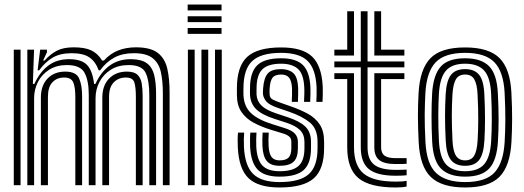

<svg xmlns="http://www.w3.org/2000/svg" viewBox="-20 -820 2320 850"><path d="M701 0V-405.8Q701 -459.8 692.4 -499.9Q683.8 -540 656.2 -562.2Q628.8 -584.5 572 -584.5Q522.2 -584.5 486.4 -565.2Q450.5 -546 423 -508.5H417Q402.5 -548.2 375.1 -566.4Q347.8 -584.5 297 -584.5Q247.2 -584.5 214 -565.4Q180.8 -546.2 153.2 -508.5H146.5L157.8 -600H187.5L188 -589L170.8 -552H177.2Q204 -581.5 232.8 -596Q261.5 -610.5 306.8 -610.5Q355.8 -610.5 384.5 -596.8Q413.2 -583 432 -552H440Q467.8 -582.8 503 -596.6Q538.2 -610.5 581.8 -610.5Q646.5 -610.5 678.4 -585.9Q710.2 -561.2 720.5 -516.5Q730.8 -471.8 730.8 -411.8V0ZM41 0V-600H71V0ZM101 0V-600H130.8L125.5 -448.5H132.2Q156.8 -502.2 194.8 -530.4Q232.8 -558.5 287.8 -558Q342.2 -557.5 366 -531.8Q389.8 -506 396.5 -448.5H402.5Q427 -502.2 466.4 -530.4Q505.8 -558.5 560.8 -558Q606.8 -557.5 630.5 -539.8Q654.2 -522 662.6 -487.9Q671 -453.8 671 -403.8V0H641V-399.8Q641 -463.5 624.6 -497.8Q608.2 -532 549.5 -532Q503.5 -532 470.6 -511.4Q437.8 -490.8 420.4 -457.4Q403 -424 403 -385.2V0H373V-399.8Q373 -463.5 354.2 -497.8Q335.5 -532 276.5 -532Q230.5 -532 197.9 -511.4Q165.2 -490.8 148.1 -457.4Q131 -424 131 -385.2V0ZM161 0V-388Q161 -441.5 190.5 -472.2Q220 -503 268.8 -503Q316.8 -503 330.1 -473.2Q343.5 -443.5 343.5 -393.8V0H313.5V-392Q313.5 -433 304.5 -454.9Q295.5 -476.8 264.2 -476.8Q231.8 -476.8 212 -455.6Q192.2 -434.5 192.2 -391.2V0ZM433 0V-388Q433 -441.5 463 -472.2Q493 -503 541.8 -503Q573.8 -503 588.5 -489.1Q603.2 -475.2 607.4 -450.8Q611.5 -426.2 611.5 -393.8V0H581.5V-392Q581.5 -433 574.9 -454.9Q568.2 -476.8 537.2 -476.8Q504.8 -476.8 483.8 -455.6Q462.8 -434.5 462.8 -391.2V0Z M810.8 -774V-800H960.8V-774ZM810.8 -722V-748H960.8V-722ZM810.8 -670V-696H960.8V-670ZM931.8 0V-600H961.8V0ZM811.8 0V-600H841.8V0ZM871.8 0V-600H901.8V0Z M1217.8 -86Q1179.5 -86 1161.8 -106.4Q1144 -126.8 1141.8 -173.5Q1141.2 -185 1141.4 -201.5Q1141.5 -218 1142.5 -233H1169.8Q1167.8 -202 1169 -175.5Q1170.8 -140.2 1182.1 -125.1Q1193.5 -110 1217.8 -110Q1245.8 -110 1257.8 -122.6Q1269.8 -135.2 1269.8 -164V-192Q1269.8 -207.8 1259.9 -215.9Q1250 -224 1233.2 -229L1177.8 -246Q1137.2 -258.5 1103.4 -276.5Q1069.5 -294.5 1049.1 -324Q1028.8 -353.5 1028.8 -400V-429Q1028.8 -526 1074.2 -568Q1119.8 -610 1224.8 -610Q1319 -610 1361.6 -569.6Q1404.2 -529.2 1408.8 -436Q1409.5 -420 1409 -402.4Q1408.5 -384.8 1407.8 -369H1380.5Q1381 -382.8 1381.6 -401Q1382.2 -419.2 1381.5 -434.5Q1377.5 -515.8 1341.1 -550.9Q1304.8 -586 1224.8 -586Q1135.2 -586 1096.5 -549.6Q1057.8 -513.2 1057.8 -429Q1057.8 -422.8 1057.6 -414.5Q1057.5 -406.2 1057.8 -400Q1059.8 -348.8 1091.2 -319.2Q1122.8 -289.8 1186 -270L1240.2 -253Q1273.5 -242.5 1286.1 -227.8Q1298.8 -213 1298.8 -192V-164Q1298.8 -122.2 1279.9 -104.1Q1261 -86 1217.8 -86ZM1217.8 -38Q1151.2 -38 1121 -68.9Q1090.8 -99.8 1087.2 -170.8Q1086.8 -183.5 1086.9 -202Q1087 -220.5 1088.2 -233H1115.5Q1114.5 -220.8 1114.2 -203.2Q1114 -185.8 1114.5 -172.2Q1117.2 -113.2 1141.4 -87.6Q1165.5 -62 1217.8 -62Q1276.8 -62 1302.2 -85.8Q1327.8 -109.5 1327.8 -164V-192Q1327.8 -224 1308.6 -243.6Q1289.5 -263.2 1247 -277L1194.5 -294Q1138 -312.5 1113.5 -337.1Q1089 -361.8 1086.8 -400Q1086.5 -406.8 1086.6 -415Q1086.8 -423.2 1086.8 -429Q1086.8 -500.2 1118.9 -531.1Q1151 -562 1224.8 -562Q1290.5 -562 1320.8 -532.2Q1351 -502.5 1354.2 -433.8Q1354.8 -420.5 1354.5 -404.9Q1354.2 -389.2 1353.2 -369H1326Q1326.8 -387.8 1327.2 -402.4Q1327.8 -417 1327 -433.2Q1324.2 -493.5 1298.1 -515.8Q1272 -538 1224.8 -538Q1166.5 -538 1141.1 -512.6Q1115.8 -487.2 1115.8 -429Q1115.8 -422.8 1115.6 -414.4Q1115.5 -406 1115.8 -400Q1117.8 -372 1137.8 -352.5Q1157.8 -333 1202.8 -318L1254 -301Q1307.2 -283.5 1332 -259.2Q1356.8 -235 1356.8 -192V-164Q1356.8 -96.5 1324.5 -67.2Q1292.2 -38 1217.8 -38ZM1217.8 10Q1123.2 10 1080.2 -31.2Q1037.2 -72.5 1032.8 -168Q1032 -183.8 1032.1 -202.2Q1032.2 -220.8 1033.8 -233H1061Q1059.8 -221.5 1059.5 -204Q1059.2 -186.5 1060 -169.5Q1064 -86.2 1100.6 -50.1Q1137.2 -14 1217.8 -14Q1307.8 -14 1346.8 -48.8Q1385.8 -83.5 1385.8 -164V-192Q1385.8 -249.5 1352 -277.4Q1318.2 -305.2 1260.8 -325L1211 -342Q1170.5 -356 1158.5 -371.4Q1146.5 -386.8 1144.8 -400Q1143.8 -405.8 1144 -413.9Q1144.2 -422 1144.8 -429Q1148.2 -474.5 1165 -494.2Q1181.8 -514 1224.8 -514Q1258.2 -514 1278 -496.8Q1297.8 -479.5 1300 -430.2Q1300.5 -420 1300 -403.4Q1299.5 -386.8 1299 -369H1271.8Q1272.2 -385.8 1272.8 -401.9Q1273.2 -418 1272.8 -429Q1271.2 -461.5 1260 -475.8Q1248.8 -490 1224.8 -490Q1197.2 -490 1186.5 -475.9Q1175.8 -461.8 1173.8 -429Q1172.5 -412 1173.8 -400Q1175 -385.5 1188 -379Q1201 -372.5 1219.5 -366L1267.8 -349Q1309.5 -334.5 1342.8 -316.4Q1376 -298.2 1395.4 -269.1Q1414.8 -240 1414.8 -192V-164Q1414.8 -70.8 1369 -30.4Q1323.2 10 1217.8 10Z M1732.2 -42Q1649.2 -42 1613.2 -71.2Q1577.2 -100.5 1577.2 -168V-522H1460.2V-548H1577.2V-770H1607.2V-548H1770.2V-522H1607.2V-168Q1607.2 -114.5 1636.2 -91.2Q1665.2 -68 1732.2 -68Q1744.2 -68 1755.8 -68.2Q1767.2 -68.5 1780.2 -69.2V-44.2Q1763.2 -42 1732.2 -42ZM1460.2 -574V-600H1517.2V-770H1547.2V-574ZM1637.2 -574V-770H1667.2V-600H1770.2V-574ZM1732.2 10Q1617.2 10 1567.2 -31.2Q1517.2 -72.5 1517.2 -168V-470H1460.2V-496H1547.2V-168Q1547.2 -86.8 1590.1 -51.4Q1633 -16 1732.2 -16Q1764.8 -16 1780.2 -19.2V5.8Q1762.5 10 1732.2 10ZM1732.2 -93.8Q1681.5 -93.8 1659.4 -111Q1637.2 -128.2 1637.2 -168V-496H1770.2V-470H1667.2V-168Q1667.2 -142.2 1682.4 -131Q1697.5 -119.8 1732.2 -119.8Q1777.2 -119.8 1780.2 -120V-95Q1773.2 -94.5 1762.4 -94.1Q1751.5 -93.8 1732.2 -93.8Z M2039.2 10Q1935.5 10 1887.2 -36.5Q1839 -83 1833.5 -190.8Q1830.2 -257 1830.2 -307.5Q1830.2 -358 1833.2 -410Q1839.2 -514 1885.4 -562Q1931.5 -610 2039.2 -610Q2143.8 -610 2191.1 -563.1Q2238.5 -516.2 2244 -410Q2247.5 -342 2247.2 -291.4Q2247 -240.8 2244.2 -191Q2238.2 -84.5 2191.2 -37.2Q2144.2 10 2039.2 10ZM2039.2 -14Q2131 -14 2170 -57.1Q2209 -100.2 2214.2 -192.8Q2217 -242 2217.2 -290.4Q2217.5 -338.8 2214 -408.8Q2209.2 -502.5 2168.9 -544.2Q2128.5 -586 2039.2 -586Q1948.2 -586 1908.4 -543.8Q1868.5 -501.5 1863.2 -408.2Q1860.8 -362.5 1860.2 -312.9Q1859.8 -263.2 1863.5 -191.2Q1868.5 -93.5 1911.2 -53.8Q1954 -14 2039.2 -14ZM2039.2 -38Q1969.2 -38 1933.4 -72.5Q1897.5 -107 1893.2 -194.2Q1890.2 -254.2 1890.4 -307.6Q1890.5 -361 1893 -405.2Q1897.8 -487 1930.5 -524.5Q1963.2 -562 2039.2 -562Q2110.5 -562 2145.1 -527Q2179.8 -492 2184 -408.2Q2187.5 -341.2 2187.4 -291.4Q2187.2 -241.5 2184.5 -195.8Q2179.8 -111 2146.2 -74.5Q2112.8 -38 2039.2 -38ZM2039.2 -62Q2097 -62 2123.8 -93.2Q2150.5 -124.5 2154.5 -196.8Q2157 -238 2157.2 -289.4Q2157.5 -340.8 2154.2 -405Q2150.8 -477.2 2123.4 -507.6Q2096 -538 2039.2 -538Q1981 -538 1954.1 -507Q1927.2 -476 1923 -404.2Q1920.8 -364.5 1920.4 -312.9Q1920 -261.2 1923.2 -195.5Q1927 -122.5 1954.8 -92.2Q1982.5 -62 2039.2 -62ZM2039.2 -86Q1997 -86 1976.6 -111.5Q1956.2 -137 1953.2 -197Q1950.2 -256 1950.2 -304.4Q1950.2 -352.8 1953 -403Q1956.5 -462.5 1976.4 -488.2Q1996.2 -514 2039.2 -514Q2080 -514 2100.6 -489.4Q2121.2 -464.8 2124.2 -404Q2127.2 -343.8 2127.2 -293.6Q2127.2 -243.5 2124.5 -198Q2121.2 -138 2101.4 -112Q2081.5 -86 2039.2 -86ZM2039.2 -110Q2067.5 -110 2079.8 -131.9Q2092 -153.8 2094.5 -199.5Q2097 -242 2097.2 -289.8Q2097.5 -337.5 2094.2 -402.5Q2092.2 -446.5 2080 -468.2Q2067.8 -490 2039.2 -490Q2010.5 -490 1998.1 -468.5Q1985.8 -447 1983 -401.5Q1980.2 -353.5 1980.2 -307.5Q1980.2 -261.5 1983.2 -198Q1985.5 -151.2 1998.6 -130.6Q2011.8 -110 2039.2 -110Z"/></svg>

Font: Big Shoulders Inline Display Black
Style: Regular
Weight: 900
Designer: Patric King
Foundry: XO Type Co
Version: Version 1.000